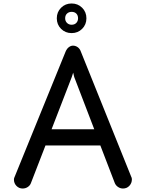

<svg xmlns="http://www.w3.org/2000/svg" viewBox="-20 -1076 837 1102"><path d="M733 -62Q737 -55 737 -47Q737 -25 722.5 -9.5Q708 6 686 6Q671 6 658 -2.5Q645 -11 639 -25L556 -241H241L157 -24Q152 -11 139 -2.5Q126 6 110 6Q89 6 74.5 -9Q60 -24 60 -45Q60 -54 64 -61L357 -781Q364 -797 375.5 -805.5Q387 -814 399 -814Q413 -814 425.5 -805.5Q438 -797 444 -780ZM392 -634 276 -334H521L406 -634L400 -659ZM306 -971Q306 -1007 330.5 -1031.5Q355 -1056 391 -1056Q427 -1056 451.5 -1031.5Q476 -1007 476 -971Q476 -935 451.5 -910.5Q427 -886 391 -886Q355 -886 330.5 -910.5Q306 -935 306 -971ZM428 -971Q428 -988 418 -998Q408 -1008 391 -1008Q375 -1008 364.5 -998Q354 -988 354 -971Q354 -955 364.5 -944.5Q375 -934 391 -934Q408 -934 418 -944.5Q428 -955 428 -971Z"/></svg>

Font: Tsukimi Rounded SemiBold
Style: Regular
Weight: 600
Designer: Takashi Funayama
Foundry: Takashi Funayama
Version: Version 1.032; ttfautohint (v1.8.3)